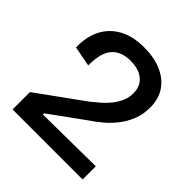

<svg xmlns="http://www.w3.org/2000/svg" viewBox="-182 -811 946 946"><g transform="rotate(45 291.5 -337.5)"><path d="M47 0V-121L289 -296Q309 -312 330.5 -330.5Q352 -349 370.5 -372Q389 -395 400.5 -421Q412 -447 412 -478Q412 -509 398 -532Q384 -555 356.5 -568Q329 -581 288 -581Q257 -581 232 -571.5Q207 -562 190 -542.5Q173 -523 165 -492Q157 -461 157 -417L52 -437Q50 -510 77 -563Q104 -616 157.5 -645.5Q211 -675 290 -675Q359 -675 411 -652.5Q463 -630 491.5 -588Q520 -546 520 -486Q520 -438 504 -398Q488 -358 462.5 -326Q437 -294 407 -269Q377 -244 348 -225L170 -96V-88L535 -92V0Z"/></g></svg>

Font: Bricolage Grotesque 96pt ExtraBold Medium
Style: Regular
Weight: 500
Version: Version 1.001;gftools[0.9.33.dev8+g029e19f]